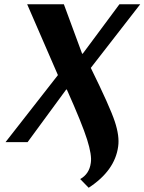

<svg xmlns="http://www.w3.org/2000/svg" viewBox="-20 -670 681 905"><path d="M358 174Q401 150 408 98Q414 62 390.5 -12.5Q367 -87 295 -248H292L110 0H6L253 -316L108 -650H281L367 -417H370L543 -650H641L408 -350Q498 -167 521 -97.5Q544 -28 537 20Q522 134 398 215Z"/></svg>

Font: Arsenal
Style: Bold Italic
Weight: 700
Italic angle: -9.10001°
Designer: Andrij Shevchenko
Foundry: Stairsfor
Version: Version 2.001;PS 002.001;hotconv 1.0.88;makeotf.lib2.5.64775